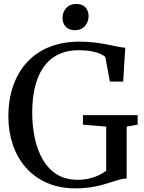

<svg xmlns="http://www.w3.org/2000/svg" viewBox="-20 -968 746 998"><path d="M371 11Q288 11 223.2 -17.8Q158.5 -46.5 114 -97.5Q69.5 -148.5 46.5 -216.2Q23.5 -284 23.5 -361.5Q23.5 -453 49.8 -525.5Q76 -598 124.2 -648.5Q172.5 -699 240.5 -725.2Q308.5 -751.5 392 -751.5Q434.5 -751.5 471.2 -747Q508 -742.5 538.5 -736.5Q569 -730.5 592.5 -725.5Q616 -720.5 631 -720L620.5 -544H551L527.5 -671.5Q521 -679 503.2 -687.2Q485.5 -695.5 457 -701.2Q428.5 -707 389 -707Q311 -707 257.2 -669.8Q203.5 -632.5 175.5 -560Q147.5 -487.5 147.5 -381Q147.5 -314 160.5 -251.8Q173.5 -189.5 201.5 -140.2Q229.5 -91 274.5 -62.2Q319.5 -33.5 383.5 -33.5Q414.5 -33.5 441.8 -39.5Q469 -45.5 491.8 -56.2Q514.5 -67 532 -80.5V-310L411 -320V-369.5H695.5V-320L638.5 -310V-40Q619.5 -39.5 600 -34Q580.5 -28.5 558 -21Q535.5 -13.5 508.2 -6.2Q481 1 447.2 6Q413.5 11 371 11ZM368.5 -811Q338.5 -811 321.8 -829Q305 -847 305 -874.5Q305 -904 323.8 -925.8Q342.5 -947.5 376 -947.5H377Q407.5 -947.5 424 -929.8Q440.5 -912 440.5 -884.5Q440.5 -854.5 421.8 -832.8Q403 -811 369.5 -811Z"/></svg>

Font: Merriweather 60pt
Style: Regular
Weight: 400
Version: Version 2.100